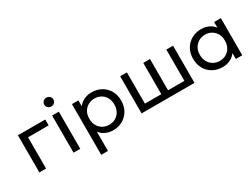

<svg xmlns="http://www.w3.org/2000/svg" viewBox="-65 -1468 3119 2373"><g transform="rotate(-30 1494.5 -281.5)"><path d="M93 0V-530H483V-446H166L189 -468V0Z M581 0V-530H677V0ZM629 -632Q601 -632 582.5 -650Q564 -668 564 -694Q564 -721 582.5 -739Q601 -757 629 -757Q657 -757 675.5 -739.5Q694 -722 694 -696Q694 -669 676 -650.5Q658 -632 629 -632Z M1145 6Q1079 6 1024.5 -24.5Q970 -55 937.5 -115Q905 -175 905 -265Q905 -355 936.5 -415Q968 -475 1022.5 -505Q1077 -535 1145 -535Q1223 -535 1283 -501Q1343 -467 1378 -406.5Q1413 -346 1413 -265Q1413 -184 1378 -123Q1343 -62 1283 -28Q1223 6 1145 6ZM864 194V-530H956V-387L950 -264L960 -141V194ZM1137 -78Q1188 -78 1228.5 -101Q1269 -124 1292.5 -166.5Q1316 -209 1316 -265Q1316 -322 1292.5 -363.5Q1269 -405 1228.5 -428Q1188 -451 1137 -451Q1087 -451 1046.5 -428Q1006 -405 982.5 -363.5Q959 -322 959 -265Q959 -209 982.5 -166.5Q1006 -124 1046.5 -101Q1087 -78 1137 -78Z M1904 -84 1882 -59V-530H1978V-59L1954 -84H2234L2211 -59V-530H2307V0H1552V-530H1648V-59L1625 -84Z M2708 6Q2631 6 2570.5 -28Q2510 -62 2475 -123Q2440 -184 2440 -265Q2440 -346 2475 -406.5Q2510 -467 2570.5 -501Q2631 -535 2708 -535Q2775 -535 2829 -505Q2883 -475 2915.5 -415Q2948 -355 2948 -265Q2948 -175 2916.5 -115Q2885 -55 2831 -24.5Q2777 6 2708 6ZM2716 -78Q2766 -78 2806.5 -101Q2847 -124 2870.5 -166.5Q2894 -209 2894 -265Q2894 -322 2870.5 -363.5Q2847 -405 2806.5 -428Q2766 -451 2716 -451Q2665 -451 2625 -428Q2585 -405 2561 -363.5Q2537 -322 2537 -265Q2537 -209 2561 -166.5Q2585 -124 2625 -101Q2665 -78 2716 -78ZM2897 0V-143L2903 -266L2893 -389V-530H2989V0Z"/></g></svg>

Font: MOST Montserrat Medium
Style: Regular
Weight: 500
Designer: Julieta Ulanovsky
Foundry: Julieta Ulanovsky
Version: Version 8.000;March 11, 2024;FontCreator 15.0.0.2926 64-bit